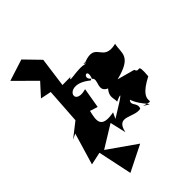

<svg xmlns="http://www.w3.org/2000/svg" viewBox="-336 -914 1307 1307"><g transform="rotate(-45 318.0 -260.5)"><path d="M209 -475 238 -689 134 -796 -22 -746 122 -603 41 -514 119 -498 102 -243 -3 -161 37 -180 -31 49 61 29 113 275 301 181 97 38 258 -61 285 55C312 -77 400 32 470 13C489 -34 431 -45 463 -80C492 9 591 73 496 13C626 52 458 1 664 -104C676 -241 646 -151 627 -203L502 -237C687 -283 642 -345 661 -420C509 -384 580 -533 428 -475C484 -447 357 -513 449 -447C412 -504 225 -438 287 -476ZM321 -100C183 -74 199 -142 217 -218L273 -200L298 -346C145 -304 213 -488 367 -361L379 -367C327 -406 415 -452 381 -363C419 -336 335 -269 417 -237L554 -338C334 -220 398 -180 392 -132C460 -161 465 -156 301 -57Z"/></g></svg>

Font: Asimov Silicon
Style: Regular
Weight: 400
Designer: Google
Version: Version 2.000980; 2014